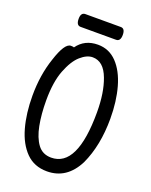

<svg xmlns="http://www.w3.org/2000/svg" viewBox="-160 -937 821 1045"><g transform="rotate(20 250.0 -414.0)"><path d="M244.1 23.9Q169.9 23.9 122.6 -23.9Q75.2 -71.8 52.5 -153.3Q29.8 -234.9 29.8 -336.9Q29.8 -457 64 -557.1Q98.1 -663.1 133.8 -663.1Q148.9 -663.1 151.9 -660.2Q193.8 -719.2 271 -719.2Q335.9 -719.2 380.9 -672.1Q425.8 -625 448.5 -544.4Q471.2 -463.9 471.2 -362.8Q471.2 -208 418 -92.8Q358.9 23.9 244.1 23.9ZM240.2 -54.2Q391.1 -54.2 391.1 -371.1Q391.1 -484.9 361.8 -562Q331.1 -645 267.1 -645Q233.9 -645 198 -613.5Q162.1 -582 135.5 -513.4Q108.9 -444.8 108.9 -338.9Q108.9 -258.8 121.3 -194.3Q133.8 -129.9 161.9 -92Q189.9 -54.2 240.2 -54.2ZM147.9 -777.8Q123 -777.8 123 -815.9Q123 -852.1 148.9 -852.1H354Q378.9 -852.1 378.9 -814.9Q378.9 -777.8 353 -777.8Z"/></g></svg>

Font: LXGW WenKai Mono GB Screen
Style: Regular
Weight: 400
Monospace: yes
Designer: LXGW / Fontworks Inc.
Foundry: LXGW / Fontworks Inc.
Version: Version 1.510;January 18,2025